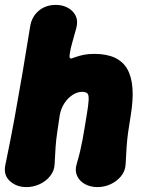

<svg xmlns="http://www.w3.org/2000/svg" viewBox="-26 -742 586 784"><path d="M82 22Q41 22 14 -3Q-13 -28 -4 -69Q17 -170 33.5 -260.5Q50 -351 65.5 -442Q81 -533 97 -633Q103 -673 131.5 -697.5Q160 -722 202 -722Q230 -722 251.5 -710Q273 -698 283 -677.5Q293 -657 286 -629Q276 -592 269 -568Q262 -544 259 -523Q257 -511 258.5 -507Q260 -503 265 -503Q274 -506 287 -510.5Q300 -515 317.5 -518.5Q335 -522 359 -522Q458 -522 493.5 -460.5Q529 -399 508 -272Q501 -230 497 -200.5Q493 -171 491 -142Q489 -113 487 -72Q486 -45 469 -23.5Q452 -2 426 10Q400 22 372 22Q344 22 321.5 10Q299 -2 289 -23.5Q279 -45 287 -72Q296 -102 301.5 -126Q307 -150 311 -171.5Q315 -193 319 -217Q323 -241 328 -272Q335 -313 336 -333.5Q337 -354 331 -360.5Q325 -367 309 -367Q290 -367 270.5 -354.5Q251 -342 237 -320.5Q223 -299 218 -272Q212 -230 207.5 -200.5Q203 -171 201 -142Q199 -113 197 -72Q196 -45 179 -23.5Q162 -2 136 10Q110 22 82 22Z"/></svg>

Font: Winky Sans ExtraBold
Style: Italic
Weight: 800
Italic angle: -8.97852°
Designer: Simon Atzbach
Foundry: typofactur
Version: Version 1.205